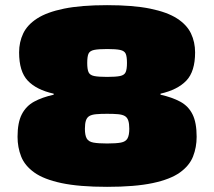

<svg xmlns="http://www.w3.org/2000/svg" viewBox="-20 -716 828 744"><path d="M395 8Q287 8 218.5 -6.5Q150 -21 113 -47.5Q76 -74 62 -109.5Q48 -145 48 -186Q48 -241 64.5 -273Q81 -305 112 -322Q143 -339 188 -349V-353Q121 -368 87.5 -403.5Q54 -439 54 -513Q54 -553 70 -586.5Q86 -620 124 -644.5Q162 -669 228 -682.5Q294 -696 395 -696Q496 -696 562 -682.5Q628 -669 666 -644.5Q704 -620 720 -586.5Q736 -553 736 -513Q736 -439 702 -403.5Q668 -368 602 -353V-349Q647 -339 678.5 -322Q710 -305 726 -273Q742 -241 742 -186Q742 -145 728 -109.5Q714 -74 677 -47.5Q640 -21 571.5 -6.5Q503 8 395 8ZM395 -160Q430 -160 448.5 -163.5Q467 -167 474 -179.5Q481 -192 481 -217Q481 -237 477 -249Q473 -261 463.5 -266.5Q454 -272 437.5 -273.5Q421 -275 395 -275Q370 -275 353 -273.5Q336 -272 326.5 -266.5Q317 -261 313 -249Q309 -237 309 -217Q309 -192 316 -179.5Q323 -167 342 -163.5Q361 -160 395 -160ZM395 -418Q429 -418 445.5 -421.5Q462 -425 467 -436.5Q472 -448 472 -472Q472 -497 467 -508Q462 -519 445.5 -522.5Q429 -526 396 -526Q361 -526 344.5 -522.5Q328 -519 323 -508Q318 -497 318 -472Q318 -448 323 -436.5Q328 -425 344.5 -421.5Q361 -418 395 -418Z"/></svg>

Font: Saira Expanded Black
Style: Regular
Weight: 900
Width: 7
Designer: Hector Gatti with collaboration of the Omnibus-Type team
Foundry: Omnibus-Type
Version: Version 1.101